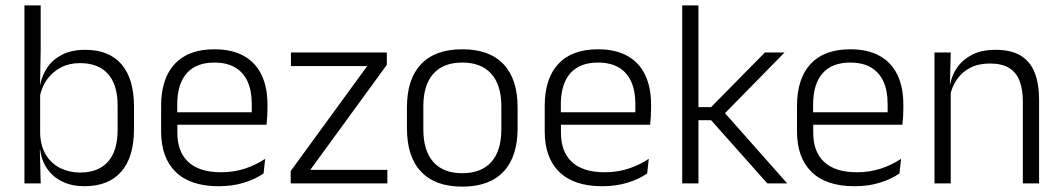

<svg xmlns="http://www.w3.org/2000/svg" viewBox="-20 -683 3954 715"><path d="M294.5 10.5Q248 10.5 212.8 -6.5Q177.5 -23.5 156 -54.2Q134.5 -85 129.5 -126.5H109.5L129.5 -183Q132 -136 152.2 -104.2Q172.5 -72.5 205.5 -56.5Q238.5 -40.5 279 -40.5Q346 -40.5 382 -80.8Q418 -121 418 -198.5V-290.5Q418 -367.5 382 -407.8Q346 -448 277.5 -448Q238 -448 206.8 -431.8Q175.5 -415.5 155.2 -387.2Q135 -359 128 -322L112 -366.5H129.5Q136.5 -403 156.8 -432.5Q177 -462 212.2 -479.8Q247.5 -497.5 297.5 -497.5Q386 -497.5 432.5 -443.5Q479 -389.5 479 -286.5V-202Q479 -98.5 431.8 -44Q384.5 10.5 294.5 10.5ZM71 0V-663H131.5V-500.5L129 -361L129.5 -347.5V-142L128.5 -122L131.5 0Z M794.5 10.5Q689 10.5 634.5 -42.5Q580 -95.5 580 -193.5V-288.5Q580 -390.5 630.8 -445Q681.5 -499.5 778.5 -499.5Q843.5 -499.5 887.5 -475Q931.5 -450.5 953.8 -404.5Q976 -358.5 976 -294V-276.5Q976 -262 975 -247.5Q974 -233 972.5 -218.5H916.5Q917.5 -240.5 917.5 -260.2Q917.5 -280 917.5 -296.5Q917.5 -345.5 901.8 -379.8Q886 -414 855.2 -432Q824.5 -450 778.5 -450Q710 -450 675 -409.8Q640 -369.5 640 -293.5V-246L640.5 -238V-187.5Q640.5 -154 650.2 -127Q660 -100 680.2 -80.8Q700.5 -61.5 731.2 -51.5Q762 -41.5 803 -41.5Q850.5 -41.5 891.2 -54.8Q932 -68 967.5 -91.5L961.5 -37Q930.5 -15.5 888 -2.5Q845.5 10.5 794.5 10.5ZM611.5 -218.5V-265H959V-218.5Z M1422.5 -50.5V0H1062.5V-46L1347.5 -437H1063.5V-487.5H1420.5V-441.5L1135.5 -50.5Z M1701.5 12Q1600.5 12 1548 -43.8Q1495.5 -99.5 1495.5 -204.5V-284Q1495.5 -388.5 1548 -444Q1600.5 -499.5 1701.5 -499.5Q1802.5 -499.5 1855 -444Q1907.5 -388.5 1907.5 -284V-204.5Q1907.5 -99.5 1855 -43.8Q1802.5 12 1701.5 12ZM1701.5 -38Q1772.5 -38 1809.8 -80Q1847 -122 1847 -201V-287.5Q1847 -366 1809.8 -408Q1772.5 -450 1701.5 -450Q1630.5 -450 1593.5 -408Q1556.5 -366 1556.5 -287.5V-201Q1556.5 -122 1593.5 -80Q1630.5 -38 1701.5 -38Z M2223 10.5Q2117.5 10.5 2063 -42.5Q2008.5 -95.5 2008.5 -193.5V-288.5Q2008.5 -390.5 2059.2 -445Q2110 -499.5 2207 -499.5Q2272 -499.5 2316 -475Q2360 -450.5 2382.2 -404.5Q2404.5 -358.5 2404.5 -294V-276.5Q2404.5 -262 2403.5 -247.5Q2402.5 -233 2401 -218.5H2345Q2346 -240.5 2346 -260.2Q2346 -280 2346 -296.5Q2346 -345.5 2330.2 -379.8Q2314.5 -414 2283.8 -432Q2253 -450 2207 -450Q2138.5 -450 2103.5 -409.8Q2068.5 -369.5 2068.5 -293.5V-246L2069 -238V-187.5Q2069 -154 2078.8 -127Q2088.5 -100 2108.8 -80.8Q2129 -61.5 2159.8 -51.5Q2190.5 -41.5 2231.5 -41.5Q2279 -41.5 2319.8 -54.8Q2360.5 -68 2396 -91.5L2390 -37Q2359 -15.5 2316.5 -2.5Q2274 10.5 2223 10.5ZM2040 -218.5V-265H2387.5V-218.5Z M2837.5 0 2628 -235.5H2573V-284H2628L2828.5 -487.5H2901.5L2672 -253.5V-270.5L2911.5 0ZM2520.5 0V-663H2581V0Z M3162.5 10.5Q3057 10.5 3002.5 -42.5Q2948 -95.5 2948 -193.5V-288.5Q2948 -390.5 2998.8 -445Q3049.5 -499.5 3146.5 -499.5Q3211.5 -499.5 3255.5 -475Q3299.5 -450.5 3321.8 -404.5Q3344 -358.5 3344 -294V-276.5Q3344 -262 3343 -247.5Q3342 -233 3340.5 -218.5H3284.5Q3285.5 -240.5 3285.5 -260.2Q3285.5 -280 3285.5 -296.5Q3285.5 -345.5 3269.8 -379.8Q3254 -414 3223.2 -432Q3192.5 -450 3146.5 -450Q3078 -450 3043 -409.8Q3008 -369.5 3008 -293.5V-246L3008.5 -238V-187.5Q3008.5 -154 3018.2 -127Q3028 -100 3048.2 -80.8Q3068.5 -61.5 3099.2 -51.5Q3130 -41.5 3171 -41.5Q3218.5 -41.5 3259.2 -54.8Q3300 -68 3335.5 -91.5L3329.5 -37Q3298.5 -15.5 3256 -2.5Q3213.5 10.5 3162.5 10.5ZM2979.5 -218.5V-265H3327V-218.5Z M3789 0V-306Q3789 -349.5 3777.2 -381Q3765.5 -412.5 3738.5 -429.5Q3711.5 -446.5 3666 -446.5Q3624 -446.5 3593 -430.5Q3562 -414.5 3543 -386.5Q3524 -358.5 3517 -322.5L3504.5 -367.5H3518Q3524.5 -403.5 3545.2 -432.8Q3566 -462 3601.2 -479.8Q3636.5 -497.5 3687 -497.5Q3746 -497.5 3781.5 -475.5Q3817 -453.5 3833.2 -412.2Q3849.5 -371 3849.5 -312V0ZM3460 0V-487.5H3520.5L3517.5 -367L3520.5 -364V0Z"/></svg>

Font: Anek Gurmukhi Light
Style: Regular
Weight: 300
Designer: Sarang Kulkarni (Gurmukhi), Yesha Goshar (Latin)
Foundry: Ek Type
Version: Version 1.003